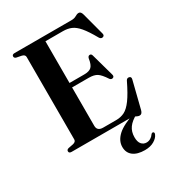

<svg xmlns="http://www.w3.org/2000/svg" viewBox="-218 -839 1067 1178"><g transform="rotate(-30 315.0 -250.5)"><path d="M44 -686Q44 -700 62.5 -700H464.5Q486.5 -700 500 -708.5Q513.5 -717 525.5 -717Q541 -717 547.5 -692.5L589.5 -534.5Q594 -518 580.5 -513.5Q565.5 -509 556.5 -525Q523 -584.5 496.8 -615.5Q470.5 -646.5 444.8 -657.2Q419 -668 386.5 -668H262.5V-372.5H366.5Q402.5 -372.5 418.2 -387.5Q434 -402.5 440 -444Q443.5 -459 455 -460Q467.5 -461 471 -445.5L515.5 -286Q520 -270 507.5 -265.5Q494.5 -261.5 486.5 -273Q459.5 -314.5 438.5 -327.8Q417.5 -341 381 -341H262.5V-69Q262.5 -32 304.5 -32H397Q429.5 -32 456 -45.2Q482.5 -58.5 510.5 -96.5Q538.5 -134.5 574.5 -209Q581.5 -223 595.5 -220.5Q612 -217.5 607 -198.5L559.5 -8.5Q553 16 536.5 16Q524.5 16 510.8 8Q497 0 472.5 0H62.5Q44 0 44 -14Q44 -26 58.5 -29.5L92 -36Q114.5 -41 114.5 -58V-642Q114.5 -659 92 -664L58.5 -670.5Q44 -674 44 -686ZM516 -15.5 523.5 -2Q481 20.5 461 48.5Q441 76.5 441 115.5Q441 148.5 454.8 164.5Q468.5 180.5 490.5 180.5Q505.5 180.5 519 172.5Q532.5 164.5 540.5 152Q547.5 143.5 554.5 146Q558.5 147 560.5 151.5Q562.5 156 559 163.5Q550.5 184.5 524 200.2Q497.5 216 458 216Q405 216 375.8 193.5Q346.5 171 346.5 130Q346.5 86.5 384.8 50.8Q423 15 516 -15.5Z"/></g></svg>

Font: Fraunces 72pt SemiBold
Style: Regular
Weight: 600
Version: Version 1.000;[b76b70a41]